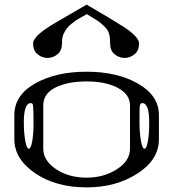

<svg xmlns="http://www.w3.org/2000/svg" viewBox="-20 -810 790 830"><path d="M625 -281.2Q625 -364.3 594.7 -364.3Q585.9 -364.3 584 -350.6Q583 -341.8 583 -281.2Q583 -234.4 589.8 -198.2Q595.7 -167 604.5 -167Q613.3 -167 619.1 -198.2Q625 -228.5 625 -281.2ZM123 -351.6Q122.1 -364.3 113.3 -364.3Q83 -364.3 83 -281.2Q83 -234.4 89.8 -198.2Q95.7 -167 104.5 -167Q113.3 -167 119.1 -198.2Q125 -228.5 125 -281.2Q125 -334 123 -351.6ZM542 -167V-354.5Q542 -402.3 488.3 -430.7Q436.5 -458 354.5 -458Q272.5 -458 219.7 -431.6Q167 -405.3 167 -354.5V-167Q167 -116.2 221.7 -79.1Q276.4 -42 354.5 -42Q429.7 -42 486.3 -79.1Q542 -115.2 542 -167ZM667 -208Q667 -120.1 575.2 -60.5Q482.4 0 354.5 0Q222.7 0 132.8 -60.5Q42 -122.1 42 -208V-312.5Q42 -398.4 131.8 -449.2Q221.7 -500 354.5 -500Q487.3 -500 577.1 -448.2Q667 -396.5 667 -312.5ZM581.1 -622.1Q581.1 -591.8 562.5 -576.2Q543 -559.6 518.6 -559.6Q494.1 -559.6 474.6 -576.2Q456.1 -591.8 456.1 -622.1Q456.1 -650.4 451.2 -665Q445.3 -683.6 428.7 -698.2Q411.1 -714.8 399.4 -721.7Q387.7 -729.5 355.5 -749Q344.7 -743.2 335.9 -737.8Q327.1 -732.4 319.3 -728.5Q309.6 -723.6 290 -708Q276.4 -697.3 267.6 -685.5Q258.8 -673.8 252.9 -658.2Q248 -644.5 248 -622.1Q248 -591.8 229.5 -576.2Q210 -559.6 185.5 -559.6Q161.1 -559.6 141.6 -576.2Q123 -591.8 123 -622.1Q123 -640.6 152.3 -666Q178.7 -688.5 233.4 -719.7L354.5 -790L447.3 -735.4Q504.9 -700.2 518.6 -691.4Q547.9 -671.9 564.5 -654.3Q581.1 -635.7 581.1 -622.1Z"/></svg>

Font: okolaksMetalik
Style: bold
Weight: 700
Width: 7
Version: Version 0.6